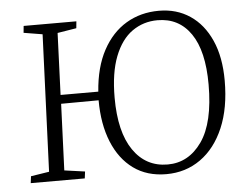

<svg xmlns="http://www.w3.org/2000/svg" viewBox="-52 -789 1115 867"><g transform="rotate(-5 505.5 -356.0)"><path d="M222 -345 210 -44 303 -31 299 0H54L58 -31L141 -44L166 -665L81 -679L84 -710H323L320 -679L234 -665L223 -385H394Q402 -495 443 -571Q484 -647 549.5 -686Q615 -725 698 -725Q778 -725 838.5 -684.5Q899 -644 933 -568Q967 -492 967 -385Q967 -261 929 -172Q891 -83 823.5 -35Q756 13 668 13Q581 13 519.5 -31.5Q458 -76 425 -157Q392 -238 392 -346ZM465 -351Q465 -196 522 -113Q579 -30 678 -30Q773 -30 833 -115.5Q893 -201 893 -374Q893 -526 839 -604.5Q785 -683 688 -683Q624 -683 573.5 -647.5Q523 -612 494 -538Q465 -464 465 -351Z"/></g></svg>

Font: Literata 36pt Light
Style: Italic
Weight: 300
Italic angle: -2°
Designer: Latin by Veronika Burian and Jose Scaglione. Greek by Irene Vlachou. Cyrillic by Vera Evstafieva
Foundry: TypeTogether
Version: Version 3.002